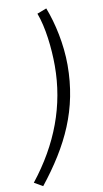

<svg xmlns="http://www.w3.org/2000/svg" viewBox="-143 -777 536 998"><g transform="rotate(-10 124.5 -277.5)"><path d="M-44 150 1 176C149 -11 235 -189 235 -423C235 -532 210 -646 177 -731L127 -712C156 -636 169 -524 169 -430C169 -221 97 -28 -44 150Z"/></g></svg>

Font: Cambridge Sans Italic
Style: Regular
Weight: 400
Italic angle: -11°
Version: Version 2.000;PS 002.000;hotconv 1.0.88;makeotf.lib2.5.64775